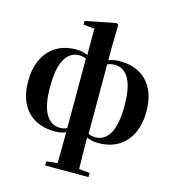

<svg xmlns="http://www.w3.org/2000/svg" viewBox="-147 -932 1197 1314"><g transform="rotate(15 451.0 -275.0)"><path d="M295 259V230L395 219H487L602 230V259ZM372 259Q374 185 374.5 120Q375 55 375 -15V-20V-526L378 -533V-732L299 -740V-766L516 -809L529 -800L526 -639V-534V-528V-19L523 -6Q523 45 523.5 79.5Q524 114 524.5 141Q525 168 525.5 195Q526 222 527 259ZM299 17Q214 17 154.5 -17.5Q95 -52 64 -116Q33 -180 33 -269Q33 -357 64 -423Q95 -489 154 -526Q213 -563 298 -563Q345 -563 385 -542.5Q425 -522 444 -496L446 -492L444 -470Q416 -492 390 -511Q364 -530 326 -530Q260 -530 224 -465.5Q188 -401 188 -271Q188 -142 224 -79Q260 -16 325 -16Q363 -16 389.5 -35.5Q416 -55 444 -77L449 -49H444Q425 -23 386 -3Q347 17 299 17ZM603 17Q555 17 515.5 -3.5Q476 -24 458 -49H453L458 -76Q486 -55 512.5 -35.5Q539 -16 576 -16Q642 -16 678 -80.5Q714 -145 714 -274Q714 -405 678 -467.5Q642 -530 577 -530Q539 -530 512.5 -511Q486 -492 458 -469L454 -493L458 -497Q476 -523 515 -543Q554 -563 603 -563Q688 -563 747.5 -528.5Q807 -494 838 -429.5Q869 -365 869 -276Q869 -189 838.5 -123Q808 -57 748.5 -20Q689 17 603 17Z"/></g></svg>

Font: Noto Serif JP Black
Style: Regular
Weight: 900
Designer: Ryoko NISHIZUKA 西塚涼子 (kana & ideographs); Frank Grießhammer (Latin, Greek & Cyrillic); Wenlong ZHANG 张文龙 (bopomofo); San
Foundry: Adobe
Version: Version 2.003-H1;hotconv 1.1.1;makeotfexe 2.6.0